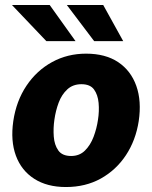

<svg xmlns="http://www.w3.org/2000/svg" viewBox="-20 -743 612 773"><path d="M245.5 10Q169.5 10 117.8 -23.2Q66 -56.5 44 -116.2Q22 -176 33.5 -255.5Q45.5 -336.5 86.5 -397.8Q127.5 -459 189.5 -493Q251.5 -527 326.5 -527Q404.5 -527 455.8 -492.8Q507 -458.5 528.8 -397.2Q550.5 -336 538.5 -255.5Q526.5 -178 487 -118.2Q447.5 -58.5 386 -24.2Q324.5 10 245.5 10ZM266.5 -115Q300 -115 322 -136.8Q344 -158.5 356.8 -192.2Q369.5 -226 374.5 -261Q380 -295.5 377 -328.5Q374 -361.5 358.5 -382.8Q343 -404 308 -404Q273.5 -404 251 -383.2Q228.5 -362.5 216.2 -329.8Q204 -297 199 -261Q194 -227 196.5 -193.2Q199 -159.5 214.8 -137.2Q230.5 -115 266.5 -115ZM166.5 -577.5 28 -723H180L284 -577.5ZM359 -577.5 249 -723H395.5L476 -577.5Z"/></svg>

Font: Public Sans Thin ExtraBold
Style: Italic
Weight: 800
Italic angle: -8°
Version: Version 2.001